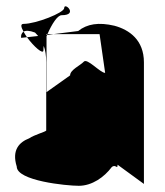

<svg xmlns="http://www.w3.org/2000/svg" viewBox="-20 -781 532 619"><path d="M34 -244C34 -198 194 -182 234 -182C277 -182 316 -210 340 -242C353 -254 359 -232 359 -250L444 -188V-580C444 -652 397 -685 349 -698C298 -710 261 -704 232 -681L153 -671H301L319 -546C303 -546 261 -595 250 -582C239 -570 206 -556 206 -538L130 -484V-664C131 -665 131 -667 132 -668H130V-671H133C147 -703 165 -732 179 -732C234 -732 187 -776 187 -755C187 -740 96 -704 56 -704C45 -704 48 -693 56 -679C63 -683 75 -683 93 -676C96 -673 99 -669 103 -665L67 -661C88 -632 120 -603 120 -619C120 -623 120 -628 121 -633C126 -620 129 -602 129 -580V-360C124 -355 92 -347 74 -335C43 -323 17 -298 34 -244ZM48 -659 67 -661C63 -667 59 -673 56 -679C50 -675 47 -668 48 -659ZM132 -668 153 -671H133C133 -670 132 -669 132 -668Z"/></svg>

Font: bitstorm
Style: cn
Weight: 400
Version: Version 0.2